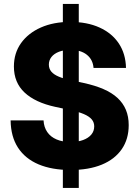

<svg xmlns="http://www.w3.org/2000/svg" viewBox="-20 -849 705 971"><path d="M297.9 101.6V-829.1H378.4V101.6ZM336.9 10.7Q242.7 10.7 175 -17.8Q107.4 -46.4 71 -102.3Q34.7 -158.2 33.7 -240.2H200.2Q202.1 -205.6 219 -181.2Q235.8 -156.7 266.1 -143.8Q296.4 -130.9 336.9 -130.9Q373.5 -130.9 400.4 -140.9Q427.2 -150.9 441.9 -168.5Q456.5 -186 456.5 -210Q456.5 -230.5 443.6 -245.6Q430.7 -260.7 403.8 -272.2Q377 -283.7 335 -292.5L259.3 -308.6Q158.2 -330.6 104.2 -381.1Q50.3 -431.6 50.3 -512.7Q50.3 -580.1 86.4 -630.9Q122.6 -681.6 186.8 -710Q251 -738.3 335 -738.3Q420.9 -738.3 483.6 -709.7Q546.4 -681.2 581.1 -628.9Q615.7 -576.7 617.2 -505.4H453.1Q449.7 -547.9 418.9 -572.3Q388.2 -596.7 335.9 -596.7Q302.7 -596.7 278.1 -587.2Q253.4 -577.6 240.2 -560.8Q227.1 -543.9 227.1 -522.5Q227.1 -501.5 239.7 -486.6Q252.4 -471.7 277.6 -461.2Q302.7 -450.7 339.8 -442.9L403.8 -429.2Q460.4 -417 503.2 -398.4Q545.9 -379.9 574.2 -353.8Q602.5 -327.6 616.7 -293.5Q630.9 -259.3 630.9 -216.3Q630.9 -145.5 595.7 -94.5Q560.5 -43.5 494.9 -16.4Q429.2 10.7 336.9 10.7Z"/></svg>

Font: Inter 24pt ExtraBold
Style: Regular
Weight: 800
Designer: Rasmus Andersson
Foundry: rsms
Version: Version 4.001;git-66647c0bb